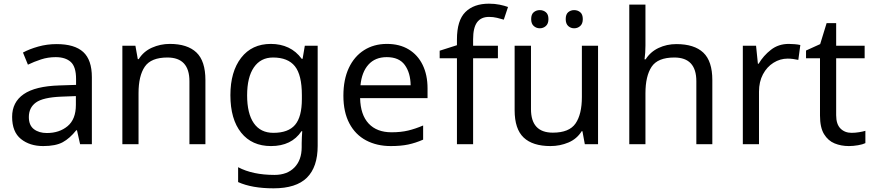

<svg xmlns="http://www.w3.org/2000/svg" viewBox="-20 -785 4752 1045"><path d="M288 -545Q386 -545 433 -502Q480 -459 480 -365V0H416L399 -76H395Q360 -32 321.5 -11Q283 10 215 10Q142 10 94 -28.5Q46 -67 46 -149Q46 -229 109 -272.5Q172 -316 303 -320L394 -323V-355Q394 -422 365 -448Q336 -474 283 -474Q241 -474 203 -461.5Q165 -449 132 -433L105 -499Q140 -518 188 -531.5Q236 -545 288 -545ZM314 -259Q214 -255 175.5 -227Q137 -199 137 -148Q137 -103 164.5 -82Q192 -61 235 -61Q303 -61 348 -98.5Q393 -136 393 -214V-262Z M904 -546Q1000 -546 1049 -499.5Q1098 -453 1098 -349V0H1011V-343Q1011 -472 891 -472Q802 -472 768 -422Q734 -372 734 -278V0H646V-536H717L730 -463H735Q761 -505 807 -525.5Q853 -546 904 -546Z M1454 -546Q1507 -546 1549.5 -526Q1592 -506 1622 -465H1627L1639 -536H1709V9Q1709 124 1650.5 182Q1592 240 1469 240Q1351 240 1276 206V125Q1355 167 1474 167Q1543 167 1582.5 126.5Q1622 86 1622 16V-5Q1622 -17 1623 -39.5Q1624 -62 1625 -71H1621Q1567 10 1455 10Q1351 10 1292.5 -63Q1234 -136 1234 -267Q1234 -395 1292.5 -470.5Q1351 -546 1454 -546ZM1466 -472Q1399 -472 1362 -418.5Q1325 -365 1325 -266Q1325 -167 1361.5 -114.5Q1398 -62 1468 -62Q1549 -62 1586 -105.5Q1623 -149 1623 -246V-267Q1623 -377 1585 -424.5Q1547 -472 1466 -472Z M2086 -546Q2155 -546 2204.5 -516Q2254 -486 2280.5 -431.5Q2307 -377 2307 -304V-251H1940Q1942 -160 1986.5 -112.5Q2031 -65 2111 -65Q2162 -65 2201.5 -74.5Q2241 -84 2283 -102V-25Q2242 -7 2202 1.5Q2162 10 2107 10Q2031 10 1972.5 -21Q1914 -52 1881.5 -113.5Q1849 -175 1849 -264Q1849 -352 1878.5 -415Q1908 -478 1961.5 -512Q2015 -546 2086 -546ZM2085 -474Q2022 -474 1985.5 -433.5Q1949 -393 1942 -321H2215Q2214 -389 2183 -431.5Q2152 -474 2085 -474Z M2690 -468H2555V0H2467V-468H2373V-509L2467 -539V-570Q2467 -674 2513 -719.5Q2559 -765 2641 -765Q2673 -765 2699.5 -759.5Q2726 -754 2745 -747L2722 -678Q2706 -683 2685 -688Q2664 -693 2642 -693Q2598 -693 2576.5 -663.5Q2555 -634 2555 -571V-536H2690Z M3235 -536V0H3163L3150 -71H3146Q3120 -29 3074 -9.5Q3028 10 2976 10Q2879 10 2830 -36.5Q2781 -83 2781 -185V-536H2870V-191Q2870 -63 2989 -63Q3078 -63 3112.5 -113Q3147 -163 3147 -257V-536ZM2871 -681Q2871 -707 2885 -718.5Q2899 -730 2918 -730Q2937 -730 2951 -718.5Q2965 -707 2965 -681Q2965 -656 2951 -643.5Q2937 -631 2918 -631Q2899 -631 2885 -643.5Q2871 -656 2871 -681ZM3059 -681Q3059 -707 3072.5 -718.5Q3086 -730 3105 -730Q3124 -730 3138 -718.5Q3152 -707 3152 -681Q3152 -656 3138 -643.5Q3124 -631 3105 -631Q3086 -631 3072.5 -643.5Q3059 -656 3059 -681Z M3493 -537Q3493 -497 3488 -462H3494Q3520 -503 3564.5 -524Q3609 -545 3661 -545Q3759 -545 3808 -498.5Q3857 -452 3857 -349V0H3770V-343Q3770 -472 3650 -472Q3560 -472 3526.5 -421.5Q3493 -371 3493 -277V0H3405V-760H3493Z M4273 -546Q4288 -546 4305.5 -544.5Q4323 -543 4336 -540L4325 -459Q4312 -462 4296.5 -464Q4281 -466 4267 -466Q4226 -466 4190 -443.5Q4154 -421 4132.5 -380.5Q4111 -340 4111 -286V0H4023V-536H4095L4105 -438H4109Q4135 -482 4176 -514Q4217 -546 4273 -546Z M4615 -62Q4635 -62 4656 -65.5Q4677 -69 4690 -73V-6Q4676 1 4650 5.5Q4624 10 4600 10Q4558 10 4522.5 -4.5Q4487 -19 4465 -55Q4443 -91 4443 -156V-468H4367V-510L4444 -545L4479 -659H4531V-536H4686V-468H4531V-158Q4531 -109 4554.5 -85.5Q4578 -62 4615 -62Z"/></svg>

Font: Noto Sans Avestan
Style: Regular
Weight: 400
Designer: Monotype Design Team
Foundry: Monotype Imaging Inc.
Version: Version 2.003; ttfautohint (v1.8.4.7-5d5b)